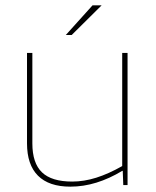

<svg xmlns="http://www.w3.org/2000/svg" viewBox="-20 -692 582 718"><path d="M243 6Q163 6 122 -35Q81 -76 81 -156V-494H101V-156Q101 -82 137 -47.5Q173 -13 250 -13Q294 -13 340 -27.5Q386 -42 437 -71V-494H457V0H441L439 -53H437Q389 -24 340.5 -9Q292 6 243 6ZM326 -672H360L248 -561H226Z"/></svg>

Font: Blinker Thin
Style: Regular
Weight: 100
Designer: Juergen Huber
Foundry: supertype
Version: Version 1.017;hotconv 1.0.117;makeotfexe 2.5.65602